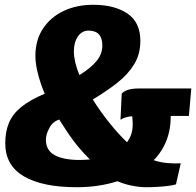

<svg xmlns="http://www.w3.org/2000/svg" viewBox="-20 -775 820 803"><path d="M301 8Q158 8 80 -37.5Q2 -83 2 -176Q2 -223.5 17 -260.2Q32 -297 68 -326.8Q104 -356.5 167 -383Q150 -423 139 -465.2Q128 -507.5 128 -541Q128 -606.5 159.2 -654.5Q190.5 -702.5 245.2 -728.8Q300 -755 370 -755Q458.5 -755 512.8 -718.5Q567 -682 567 -604Q567 -548.5 541 -506Q515 -463.5 470 -428.2Q425 -393 368 -359Q402.5 -304.5 438.5 -260Q474.5 -215.5 511 -180Q535 -211.5 535 -254Q535 -261.5 534.5 -270.5Q534 -279.5 533 -289Q500.5 -286 484 -274L489 -383Q506.5 -405 562 -405H780L770 -290H694Q694 -257 688 -227Q673 -156.5 623 -105Q648.5 -96 678.8 -93.2Q709 -90.5 736 -92L716 -4Q706.5 -0.5 685.2 2.2Q664 5 638.8 6.5Q613.5 8 592 8Q565 8 532.8 1.8Q500.5 -4.5 471 -17Q393 8 301 8ZM312 -461Q358 -489 383 -518.8Q408 -548.5 408 -585Q408 -647 350 -647Q323 -647 306 -622.8Q289 -598.5 289 -560Q289 -517.5 312 -461ZM313 -106Q325 -106 335.8 -106.8Q346.5 -107.5 356 -108Q328 -136 307.2 -161Q286.5 -186 268 -213.2Q249.5 -240.5 228 -275Q201 -267 186.5 -240Q172 -213 172 -191Q172 -145.5 209.2 -125.8Q246.5 -106 313 -106Z"/></svg>

Font: Merriweather Sans ExtraBold
Style: Italic
Weight: 800
Italic angle: -7.5°
Designer: Eben Sorkin
Foundry: Eben Sorkin
Version: Version 2.001; ttfautohint (v1.8.3)